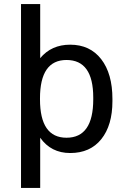

<svg xmlns="http://www.w3.org/2000/svg" viewBox="-20 -740 623 941"><path d="M83 181V-720H177V-455Q232 -521 324 -521Q421 -521 476 -450Q531 -379 531 -255V-244Q531 -126 476.5 -58Q422 10 324 10Q230 10 177 -65V181ZM176 -253Q176 -65 306 -65Q437 -65 437 -253V-262Q437 -446 306 -446Q176 -446 176 -258Z"/></svg>

Font: Chivo
Style: Regular
Weight: 400
Designer: Hector Gatti
Foundry: Omnibus-Type
Version: Version 1.007;PS 001.007;hotconv 1.0.88;makeotf.lib2.5.64775